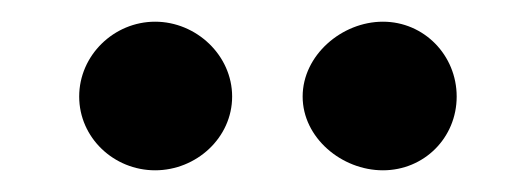

<svg xmlns="http://www.w3.org/2000/svg" viewBox="-20 -766 488 177"><path d="M53 -677C53 -639 85 -609 123 -609C161 -609 194 -639 194 -677C194 -715 161 -746 123 -746C85 -746 53 -715 53 -677ZM259 -677C259 -639 295 -609 333 -609C371 -609 401 -639 401 -677C401 -715 371 -746 333 -746C295 -746 259 -715 259 -677Z"/></svg>

Font: Ampere
Style: Ext
Weight: 400
Version: Version 1